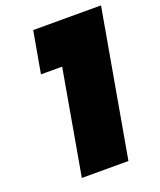

<svg xmlns="http://www.w3.org/2000/svg" viewBox="-136 -816 750 902"><g transform="rotate(-20 239.0 -365.5)"><path d="M102 -523 139 -731H478L349 0H116L208 -523Z"/></g></svg>

Font: Fz Poppins Black
Style: Italic
Weight: 900
Italic angle: -10°
Designer: Ninad Kale (Devanagari), Jonny Pinhorn (Latin)
Foundry: Indian Type Foundry
Version: Vit hóa bi Vntype.Com & FontZin.Com